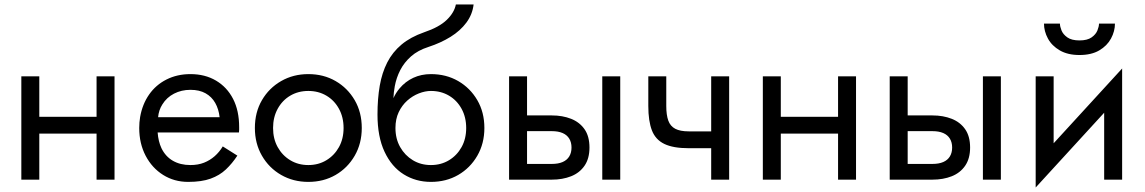

<svg xmlns="http://www.w3.org/2000/svg" viewBox="-20 -800 5097 855"><path d="M490 -460V0H410V-205H155V0H75V-460H155V-280H410V-460Z M682 -210Q685 -170 699 -140Q717 -103 750 -84Q783 -65 828 -65Q862 -65 888.5 -75.5Q915 -86 936 -104.5Q957 -123 972 -148L1037 -107Q1014 -72 986 -45.5Q958 -19 918 -4.5Q878 10 818 10Q756 10 706.5 -21Q657 -52 628.5 -106.5Q600 -161 600 -230Q600 -243 601 -255Q602 -267 604 -279Q614 -336 644 -379Q674 -422 721.5 -446Q769 -470 828 -470Q893 -470 942 -441Q991 -412 1018 -359.5Q1045 -307 1045 -234V-222Q1045 -216 1044 -210ZM958 -278Q954 -314 938.5 -341.5Q923 -369 895.5 -384.5Q868 -400 828 -400Q788 -400 755 -383Q722 -366 703 -335Q687 -310 684 -278Z M1115 -230Q1115 -300 1146.5 -354Q1178 -408 1232 -439Q1286 -470 1353 -470Q1421 -470 1474.5 -439Q1528 -408 1559.5 -354Q1591 -300 1591 -230Q1591 -161 1559.5 -106.5Q1528 -52 1474.5 -21Q1421 10 1353 10Q1286 10 1232 -21Q1178 -52 1146.5 -106.5Q1115 -161 1115 -230ZM1196 -230Q1196 -182 1216.5 -145Q1237 -108 1272.5 -86.5Q1308 -65 1353 -65Q1398 -65 1433.5 -86.5Q1469 -108 1489.5 -145Q1510 -182 1510 -230Q1510 -278 1489.5 -315.5Q1469 -353 1433.5 -374Q1398 -395 1353 -395Q1308 -395 1272.5 -374Q1237 -353 1216.5 -315.5Q1196 -278 1196 -230Z M1899 -470Q1967 -470 2020.5 -439Q2074 -408 2105.5 -354Q2137 -300 2137 -230Q2137 -161 2105.5 -106.5Q2074 -52 2020.5 -21Q1967 10 1899 10Q1832 10 1778 -23.5Q1724 -57 1692.5 -124Q1661 -191 1661 -290Q1661 -360 1671 -418Q1681 -476 1704.5 -522Q1728 -568 1768 -601.5Q1808 -635 1868 -656Q1936 -679 1969.5 -711.5Q2003 -744 2010 -780H2089Q2084 -736 2057 -699.5Q2030 -663 1986.5 -636Q1943 -609 1888 -591Q1841 -576 1810.5 -549Q1780 -522 1762.5 -488Q1745 -454 1738 -416Q1733 -389 1732 -363Q1743 -387 1759 -406Q1785 -437 1820.5 -453.5Q1856 -470 1899 -470ZM1899 -65Q1944 -65 1979.5 -86.5Q2015 -108 2035.5 -145Q2056 -182 2056 -230Q2056 -278 2035.5 -315.5Q2015 -353 1979.5 -374Q1944 -395 1899 -395Q1873 -395 1845 -384Q1817 -373 1793.5 -352Q1770 -331 1755.5 -300.5Q1741 -270 1741 -230Q1741 -182 1762 -145Q1783 -108 1818.5 -86.5Q1854 -65 1899 -65Z M2742 -460V0H2662V-460ZM2327 -460V-286H2437Q2485 -286 2523 -271Q2561 -256 2583 -224.5Q2605 -193 2605 -143Q2605 -94 2583 -62Q2561 -30 2523 -15Q2485 0 2437 0H2247V-460ZM2327 -70H2437Q2466 -70 2485.5 -78.5Q2505 -87 2515 -103.5Q2525 -120 2525 -143Q2525 -166 2515 -182.5Q2505 -199 2485.5 -207.5Q2466 -216 2437 -216H2327Z M3047 -215H3147V-460H3227V0H3147V-140H3047Q2978 -140 2938.5 -159Q2899 -178 2883 -219.5Q2867 -261 2867 -328V-460H2947V-328Q2947 -288 2956 -263Q2965 -238 2987 -226.5Q3009 -215 3047 -215Z M3792 -460V0H3712V-205H3457V0H3377V-460H3457V-280H3712V-460Z M4437 -460V0H4357V-460ZM4022 -460V-286H4132Q4180 -286 4218 -271Q4256 -256 4278 -224.5Q4300 -193 4300 -143Q4300 -94 4278 -62Q4256 -30 4218 -15Q4180 0 4132 0H3942V-460ZM4022 -70H4132Q4161 -70 4180.5 -78.5Q4200 -87 4210 -103.5Q4220 -120 4220 -143Q4220 -166 4210 -182.5Q4200 -199 4180.5 -207.5Q4161 -216 4132 -216H4022Z M4700 -695Q4700 -682 4707 -664.5Q4714 -647 4733 -633.5Q4752 -620 4787 -620Q4822 -620 4841 -633.5Q4860 -647 4867 -664.5Q4874 -682 4874 -695H4945Q4945 -661 4927.5 -628.5Q4910 -596 4875 -575.5Q4840 -555 4787 -555Q4735 -555 4699.5 -575.5Q4664 -596 4646.5 -628.5Q4629 -661 4629 -695ZM4592 35V-460H4672V-162L4977 -495V0H4897V-298Z"/></svg>

Font: Venryn Sans
Style: Regular
Weight: 400
Designer: Owen Earl, indestructible type* (font) & Cristiano Sobral (main changes)
Version: Version 3.600; ttfautohint (v1.8.3)